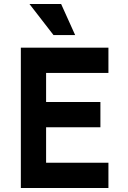

<svg xmlns="http://www.w3.org/2000/svg" viewBox="-20 -938 640 958"><path d="M521 -700V-574H210V-429H481V-303H210V-126H521V0H84V-700ZM355 -763H247L127 -918H285Z"/></svg>

Font: Fliege Mono Thin
Style: Regular
Weight: 100
Version: Version 0.020;Glyphs 3.3 (3306)